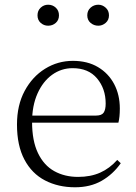

<svg xmlns="http://www.w3.org/2000/svg" viewBox="-20 -780 576 814"><path d="M298 14Q227 14 171 -15Q115 -44 83.5 -103.5Q52 -163 52 -252Q52 -334 84.5 -394.5Q117 -455 171 -488.5Q225 -522 289 -522Q351 -522 395.5 -495.5Q440 -469 464 -423.5Q488 -378 488 -320Q488 -283 482 -260H82V-290H387Q411 -290 419.5 -302.5Q428 -315 428 -341Q428 -404 391.5 -447.5Q355 -491 288 -491Q240 -491 201 -463Q162 -435 139 -383.5Q116 -332 116 -263Q116 -183 141 -131Q166 -79 210 -54.5Q254 -30 311 -30Q364 -30 404.5 -48Q445 -66 477 -102L492 -88Q459 -41 411 -13.5Q363 14 298 14ZM184 -671Q166 -671 152.5 -683Q139 -695 139 -715Q139 -735 152.5 -747.5Q166 -760 184 -760Q203 -760 216.5 -747.5Q230 -735 230 -715Q230 -695 216.5 -683Q203 -671 184 -671ZM397 -671Q378 -671 364 -683Q350 -695 350 -715Q350 -735 364 -747.5Q378 -760 397 -760Q414 -760 428 -747.5Q442 -735 442 -715Q442 -695 428 -683Q414 -671 397 -671Z"/></svg>

Font: Source Han Serif JP VF
Style: Regular
Weight: 250
Designer: Ryoko NISHIZUKA 西塚涼子 (kana & ideographs); Frank Grießhammer (Latin, Greek & Cyrillic); Wenlong ZHANG 张文龙 (bopomofo); San
Foundry: Adobe
Version: Version 2.001;hotconv 1.1.0;makeotfexe 2.6.0